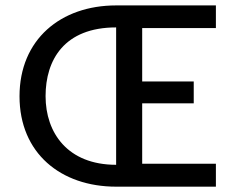

<svg xmlns="http://www.w3.org/2000/svg" viewBox="-20 -700 871 720"><path d="M789.6 -679.7H415.5C207.5 -679.7 53.2 -551.8 53.2 -338.9C53.2 -126 207.5 0 415.5 0H789.6V-85.9H513.2V-312.5H706.5V-394.5H513.2V-594.7H789.6ZM415.5 -82C233.4 -82 150.9 -202.1 150.9 -339.4C150.9 -475.6 221.2 -597.2 415.5 -597.2Z"/></svg>

Font: Inder
Style: Regular
Weight: 400
Designer: Irina Smirnova
Foundry: Irina Smirnova
Version: Version 1.001